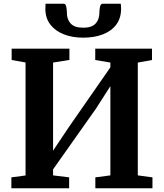

<svg xmlns="http://www.w3.org/2000/svg" viewBox="-20 -1002 872 1022"><path d="M40.5 0V-58L116 -68V-669.5L42 -682.5V-743H349.5V-683L262.5 -669V-200L345.5 -324L567.5 -643.5V-669L487 -682.5V-743H789V-682.5L713.5 -669V-68.5L791.5 -58V0H487.5V-58L567.5 -68.5V-543.5L491 -424L262.5 -100.5V-68.5L348 -58V0ZM319 -982Q330 -982 333 -965.2Q336 -948.5 336 -934.5Q336 -898 356.8 -876.2Q377.5 -854.5 423 -854.5Q468 -854.5 488.5 -876.2Q509 -898 509 -934.5Q509 -948.5 512.2 -965.2Q515.5 -982 526 -982H623Q623.5 -975.5 624 -968.8Q624.5 -962 624.5 -955Q624.5 -905.5 598.8 -871Q573 -836.5 527.5 -819Q482 -801.5 422.5 -801.5Q365.5 -801.5 320 -819.2Q274.5 -837 248 -871.2Q221.5 -905.5 221.5 -955Q221.5 -962 222 -968.8Q222.5 -975.5 222.5 -982Z"/></svg>

Font: Merriweather 24pt
Style: Bold
Weight: 700
Designer: Eben Sorkin
Foundry: Eben Sorkin
Version: Version 2.100